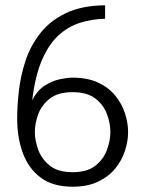

<svg xmlns="http://www.w3.org/2000/svg" viewBox="-20 -697 547 727"><path d="M45 -248Q45 -296 51.5 -353Q58 -410 76.5 -466.5Q95 -523 132 -570.5Q169 -618 229 -647Q289 -676 378 -677V-626Q329 -625 284 -611Q239 -597 202 -563.5Q165 -530 139 -470Q113 -410 102 -317Q121 -355 149.5 -373Q178 -391 207 -397Q236 -403 255 -403Q311 -403 351 -384.5Q391 -366 416 -335.5Q441 -305 453 -268.5Q465 -232 465 -197Q465 -162 453 -125.5Q441 -89 416 -58.5Q391 -28 351 -9Q311 10 255 10Q180 10 134 -24.5Q88 -59 66.5 -117.5Q45 -176 45 -248ZM112 -197Q112 -165 125 -129.5Q138 -94 169 -69.5Q200 -45 255 -45Q310 -45 341 -69.5Q372 -94 385 -129.5Q398 -165 398 -197Q398 -230 385 -265Q372 -300 341 -324Q310 -348 255 -348Q200 -348 169 -324Q138 -300 125 -265Q112 -230 112 -197Z"/></svg>

Font: Epunda Sans Light
Style: Regular
Weight: 300
Designer: Simon Atzbach
Foundry: typofactur
Version: Version 2.204; ttfautohint (v1.8.4.7-5d5b)